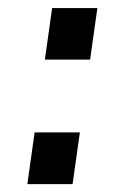

<svg xmlns="http://www.w3.org/2000/svg" viewBox="-20 -468 331 488"><path d="M94 -316.5 112.5 -447.5H227.5L209 -316.5ZM49.5 0 68 -131.5H183L164.5 0Z"/></svg>

Font: Mohave SemiBold
Style: Italic
Weight: 600
Italic angle: -8°
Designer: Gumpita Rahayu
Foundry: Tokotype
Version: Version 2.003